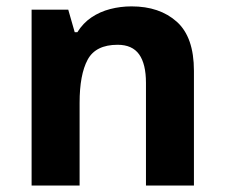

<svg xmlns="http://www.w3.org/2000/svg" viewBox="-20 -576 697 596"><path d="M388.2 -556.2Q475.6 -556.2 528.8 -508.5Q582 -460.9 582 -356V0H433.1V-318.8Q433.1 -377.4 411.9 -407.2Q390.6 -437 345.2 -437Q276.9 -437 252 -390.6Q227.1 -344.2 227.1 -256.8V0H78.1V-545.9H191.9L211.9 -476.1H220.2Q237.8 -504.4 263.9 -522Q290 -539.6 322 -547.9Q354 -556.2 388.2 -556.2Z"/></svg>

Font: Wonky
Style: Regular
Weight: 400
Designer: Monotype Design Team
Foundry: Monotype Imaging Inc.
Version: Version 3.000